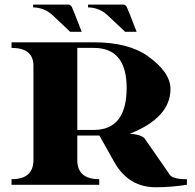

<svg xmlns="http://www.w3.org/2000/svg" viewBox="-20 -790 834 821"><path d="M329.3 -654.1Q329.3 -654.1 280 -654.1L205.3 -724.6Q170.7 -757.3 121.6 -758.5V-770.3H273.9Q279.8 -770.3 286.9 -761Q293.7 -746.8 329.3 -654.1ZM564.2 -654.1H514.9L440.2 -724.6Q405.5 -757.3 356.4 -758.5V-770.3H508.8Q514.6 -770.3 521.7 -761Q528.6 -746.8 564.2 -654.1ZM29.3 -609.1H380.9Q527.8 -609.1 610.1 -551.3Q709 -481.7 709 -409.7Q709 -286.9 534.9 -218Q579.3 -215.8 597.7 -199L706.5 -42.2Q719.5 -23.7 779.3 -23.7V0Q711.2 10.7 646 10.7Q529.1 10.7 468 -98.1L405 -210.4H310.5V-105.7Q310.5 -23.7 404.3 -23.7V0.2H29.3V-23.7Q123 -23.7 123 -105.7V-513.7Q119.6 -585.2 29.3 -585.2ZM310.5 -585.2V-234.4H380.9Q521.5 -234.4 521.5 -414.6Q521.5 -585.2 380.9 -585.2Z"/></svg>

Font: itsadzoke
Style: Regular
Weight: 700
Width: 7
Version: Version 0.45